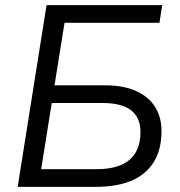

<svg xmlns="http://www.w3.org/2000/svg" viewBox="-20 -725 700 745"><path d="M48.6 0 160.6 -705H609.4L598.7 -636.4H230.4L191.5 -394H386Q459.7 -394 508.6 -371.6Q557.4 -349.2 582.1 -309.6Q606.7 -269.9 606.7 -216.5Q606.7 -145.6 577.3 -97.3Q547.9 -48.9 491.4 -24.4Q434.8 0 351.1 0ZM139.8 -68.6H355.1Q439.9 -68.6 482.5 -104.8Q525.1 -140.9 525.1 -212.7Q525.1 -269.2 488.3 -297.3Q451.4 -325.4 377.5 -325.4H180.8Z"/></svg>

Font: Nunito Sans 12pt ExtraLight
Style: Italic
Weight: 200
Italic angle: -9°
Designer: Vernon Adams
Foundry: Vernon Adams
Version: Version 3.101;gftools[0.9.27]